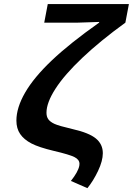

<svg xmlns="http://www.w3.org/2000/svg" viewBox="-20 -745 665 960"><path d="M212.4 -181.2Q212.4 -161.1 221.9 -148.2Q231.4 -135.3 252.7 -125.5Q273.9 -115.7 342.8 -99.6Q424.8 -81.1 459.5 -52.5Q494.1 -23.9 494.1 21Q494.1 59.1 470.5 109.1Q446.8 159.2 417 195.8L334.5 159.7Q370.6 114.3 376.5 84L377.4 74.2Q377.4 53.2 352.5 40.5Q327.6 27.8 248.5 9.3Q174.3 -8.3 137 -27.8Q99.6 -47.4 80.8 -75Q62 -102.5 62 -142.1Q62 -206.5 105.7 -282.2Q149.4 -357.9 239.5 -443.4Q329.6 -528.8 475.6 -631.8L476.1 -635.3L369.6 -631.8H201.2L218.8 -724.6H624.5L606.9 -631.8Q481 -540.5 391.6 -455.8Q302.2 -371.1 257.3 -301.3Q212.4 -231.4 212.4 -181.2Z"/></svg>

Font: Cousine
Style: Bold Italic
Weight: 700
Italic angle: -12°
Monospace: yes
Designer: Steve Matteson
Foundry: Ascender Corporation
Version: Version 1.20